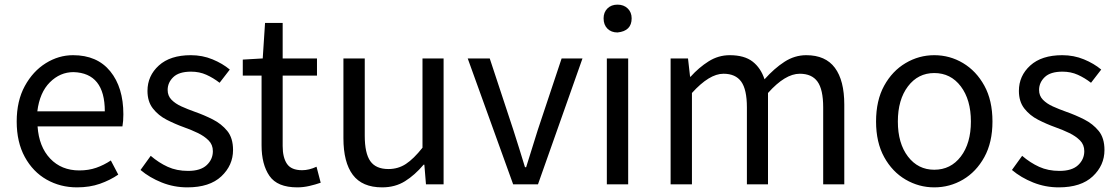

<svg xmlns="http://www.w3.org/2000/svg" viewBox="-20 -795 4820 828"><path d="M312 13Q240 13 181 -20.5Q122 -54 87 -118Q52 -182 52 -271Q52 -360 87 -424Q122 -488 177.5 -522.5Q233 -557 295 -557Q399 -557 455.5 -487.5Q512 -418 512 -302Q512 -272 508 -250H142Q148 -162 196.5 -111Q245 -60 322 -60Q362 -60 395 -71.5Q428 -83 458 -103L490 -42Q455 -18 411 -2.5Q367 13 312 13ZM141 -315H432Q432 -480 297 -484Q239 -484 195 -440Q151 -396 141 -315Z M788 13Q730 13 677.5 -8Q625 -29 586 -62L630 -123Q665 -93 703.5 -75.5Q742 -58 791 -58Q845 -58 871.5 -83Q898 -108 898 -143Q898 -171 879.5 -189.5Q861 -208 833 -221.5Q805 -235 774 -246Q735 -260 699 -278.5Q663 -297 639.5 -327Q616 -357 616 -403Q616 -468 665 -512.5Q714 -557 803 -557Q853 -557 896.5 -539Q940 -521 971 -495L927 -438Q900 -459 870 -472.5Q840 -486 804 -486Q752 -486 727.5 -462.5Q703 -439 703 -407Q703 -382 719.5 -365Q736 -348 762.5 -336Q789 -324 820 -313Q860 -299 897.5 -280Q935 -261 960 -230.5Q985 -200 985 -148Q985 -82 934.5 -34.5Q884 13 788 13Z M1262 13Q1176 13 1142 -36.5Q1108 -86 1108 -168V-469H1027V-538L1113 -543L1123 -696H1199V-543H1347V-469H1199V-165Q1199 -116 1217.5 -88.5Q1236 -61 1283 -61Q1313 -61 1345 -76L1363 -7Q1340 1 1314 7Q1288 13 1262 13Z M1628 13Q1542 13 1501.5 -41Q1461 -95 1461 -199V-543H1553V-210Q1553 -134 1577 -100Q1601 -66 1655 -66Q1697 -66 1730.5 -88Q1764 -110 1802 -158V-543H1893V0H1817L1810 -85H1807Q1769 -40 1726.5 -13.5Q1684 13 1628 13Z M2193 0 1997 -543H2092L2194 -234Q2220 -153 2244 -74H2249Q2274 -153 2299 -234L2402 -543H2492L2300 0Z M2597 0V-543H2689V0ZM2643 -655Q2616 -655 2599.5 -671.5Q2583 -688 2583 -716Q2583 -742 2599.5 -758.5Q2616 -775 2643 -775Q2670 -775 2687 -758.5Q2704 -742 2704 -716Q2704 -661 2643 -655Z M2872 0V-543H2947L2956 -464H2958Q2994 -504 3036 -530.5Q3078 -557 3127 -557Q3190 -557 3225.5 -529.5Q3261 -502 3277 -453Q3319 -500 3363 -528.5Q3407 -557 3457 -557Q3540 -557 3580.5 -502.5Q3621 -448 3621 -344V0H3530V-332Q3530 -409 3505.5 -443Q3481 -477 3429 -477Q3366 -477 3292 -394V0H3201V-332Q3201 -409 3176.5 -443Q3152 -477 3100 -477Q3039 -477 2964 -394V0Z M4009 13Q3943 13 3885.5 -20.5Q3828 -54 3793 -117.5Q3758 -181 3758 -271Q3758 -362 3793 -425.5Q3828 -489 3885.5 -523Q3943 -557 4009 -557Q4076 -557 4133 -523Q4190 -489 4225 -425.5Q4260 -362 4260 -271Q4260 -181 4225 -117.5Q4190 -54 4133 -20.5Q4076 13 4009 13ZM4009 -63Q4080 -63 4123.5 -120Q4167 -177 4167 -271Q4167 -365 4123.5 -422.5Q4080 -480 4009 -480Q3939 -480 3895.5 -422.5Q3852 -365 3852 -271Q3852 -177 3895.5 -120Q3939 -63 4009 -63Z M4546 13Q4488 13 4435.5 -8Q4383 -29 4344 -62L4388 -123Q4423 -93 4461.5 -75.5Q4500 -58 4549 -58Q4603 -58 4629.5 -83Q4656 -108 4656 -143Q4656 -171 4637.5 -189.5Q4619 -208 4591 -221.5Q4563 -235 4532 -246Q4493 -260 4457 -278.5Q4421 -297 4397.5 -327Q4374 -357 4374 -403Q4374 -468 4423 -512.5Q4472 -557 4561 -557Q4611 -557 4654.5 -539Q4698 -521 4729 -495L4685 -438Q4658 -459 4628 -472.5Q4598 -486 4562 -486Q4510 -486 4485.5 -462.5Q4461 -439 4461 -407Q4461 -382 4477.5 -365Q4494 -348 4520.5 -336Q4547 -324 4578 -313Q4618 -299 4655.5 -280Q4693 -261 4718 -230.5Q4743 -200 4743 -148Q4743 -82 4692.5 -34.5Q4642 13 4546 13Z"/></svg>

Font: Gothic Nguyen
Style: Regular
Weight: 400
Designer: MORI Takayuki
Version: Version 1.220;July 21, 2023;FontCreator 14.0.0.2814 64-bit